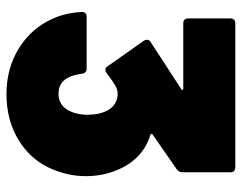

<svg xmlns="http://www.w3.org/2000/svg" viewBox="-97 -643 748 594"><g transform="rotate(90 277.0 -346.0)"><path d="M525 -237Q525 -186 504 -135Q477 -69 415 -30.5Q353 8 271 8Q191 8 128.5 -31Q66 -70 37 -137Q20 -174 17 -225Q17 -240 32 -240H192Q206 -240 208 -226Q212 -197 221 -181Q237 -153 270 -153Q303 -153 320 -181Q335 -207 335 -243Q335 -280 321 -306Q303 -336 269 -336Q257 -336 243.5 -328Q230 -320 206 -302Q202 -298 196 -298Q189 -298 185 -305L106 -417Q103 -422 103 -427Q103 -434 110 -438L256 -533Q259 -534 258 -536.5Q257 -539 254 -539H52Q45 -539 41 -543Q37 -547 37 -554V-685Q37 -692 41 -696Q45 -700 52 -700H498Q505 -700 509 -696Q513 -692 513 -685V-538Q513 -525 504 -519L396 -444Q391 -440 398 -437Q472 -414 505 -337Q525 -291 525 -237Z"/></g></svg>

Font: Barlow Black
Style: Regular
Weight: 900
Designer: Jeremy Tribby
Foundry: Tribby Type
Version: Version 1.422